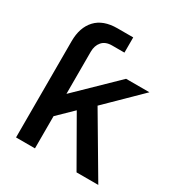

<svg xmlns="http://www.w3.org/2000/svg" viewBox="-169 -826 878 940"><g transform="rotate(30 270.0 -355.5)"><path d="M130 -147V-309H167L382 -518H514L296 -304L278 -291ZM401 0 231 -297 297 -385 524 0ZM59 0V-544Q59 -622 100.5 -666.5Q142 -711 222 -711H311V-625H241Q204 -625 185 -603Q166 -581 166 -546V0Z"/></g></svg>

Font: TikTok Sans 24pt Medium
Style: Regular
Weight: 500
Version: Version 4.000